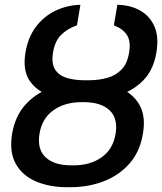

<svg xmlns="http://www.w3.org/2000/svg" viewBox="-20 -780 684 810"><path d="M337.4 -433.6H349.1Q425.8 -433.6 483.2 -409.9Q540.5 -386.2 568.1 -338.1Q595.7 -290 583 -216.3Q570.8 -141.1 526.9 -90.8Q482.9 -40.5 418 -15.4Q353 9.8 275.9 9.8H264.2Q188 9.8 130.6 -15.1Q73.2 -40 45.9 -90.1Q18.6 -140.1 31.2 -216.3Q43.9 -290.5 87.4 -338.6Q130.9 -386.7 196 -410.4Q261.2 -434.1 337.4 -433.6ZM335 -349.1H324.7Q253.4 -349.1 205.3 -314.9Q157.2 -280.8 146.5 -215.3Q136.2 -149.9 172.6 -116.2Q209 -82.5 279.3 -82.5H291Q360.8 -82.5 408.9 -116.5Q457 -150.4 467.8 -216.3Q478 -281.2 442.1 -314.9Q406.2 -348.6 335 -349.1ZM354 -441.4Q397 -441.4 433.1 -451.7Q469.2 -461.9 493.4 -487.3Q517.6 -512.7 524.4 -557.6Q532.7 -605 515.9 -631.6Q499 -658.2 460.4 -673.3L475.1 -759.8Q530.8 -758.8 572 -735.1Q613.3 -711.4 632.1 -667Q650.9 -622.6 639.6 -557.6Q627.4 -484.4 583.7 -440.2Q540 -396 476.3 -376.7Q412.6 -357.4 339.4 -357.4H321.3Q248 -357.4 190.7 -377Q133.3 -396.5 104.2 -440.7Q75.2 -484.9 87.4 -558.1Q98.1 -622.6 131.6 -667Q165 -711.4 214.1 -734.9Q263.2 -758.3 319.3 -759.8L304.7 -673.3Q263.7 -658.7 237.5 -632.6Q211.4 -606.4 203.6 -557.6Q196.3 -512.2 212.4 -486.8Q228.5 -461.4 261.5 -451.4Q294.4 -441.4 335.9 -441.4Z"/></svg>

Font: Inter 20pt Medium
Style: Italic
Weight: 500
Italic angle: -9.3988°
Version: Version 4.001;git-66647c0bb